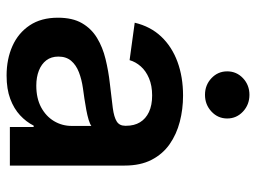

<svg xmlns="http://www.w3.org/2000/svg" viewBox="-120 -672 803 603"><g transform="rotate(90 281.5 -370.5)"><path d="M217.3 10.3Q165.5 10.3 124.5 -8.1Q83.5 -26.4 59.6 -62.3Q35.6 -98.1 35.6 -150.9Q35.6 -196.8 52.7 -226.3Q69.8 -255.9 99.1 -273.7Q128.4 -291.5 165.5 -300.5Q202.6 -309.6 242.2 -314Q290 -319.3 319.1 -323.2Q348.1 -327.1 361.6 -335.7Q375 -344.2 375 -362.3V-365.2Q375 -390.6 364 -408.7Q353 -426.8 331.8 -436.8Q310.5 -446.8 279.8 -446.8Q249 -446.8 225.8 -437Q202.6 -427.2 188.5 -411.1Q174.3 -395 168.9 -376L51.3 -392.1Q63 -441.4 94.7 -475.1Q126.5 -508.8 174.1 -526.4Q221.7 -543.9 280.3 -543.9Q322.8 -543.9 362.3 -533.7Q401.9 -523.4 432.9 -501.7Q463.9 -480 481.9 -445.1Q500 -410.2 500 -360.4V0H378.9V-74.7H374.5Q362.8 -51.3 342 -32Q321.3 -12.7 290.5 -1.2Q259.8 10.3 217.3 10.3ZM249 -83Q288.6 -83 316.9 -98.1Q345.2 -113.3 360.4 -138.7Q375.5 -164.1 375.5 -194.3V-255.9Q369.6 -251.5 356 -247.3Q342.3 -243.2 325 -240Q307.6 -236.8 289.8 -234.1Q272 -231.4 257.3 -229.5Q229.5 -225.6 206.8 -216.8Q184.1 -208 170.9 -192.4Q157.7 -176.8 157.7 -152.3Q157.7 -129.9 169.4 -114.5Q181.2 -99.1 201.7 -91.1Q222.2 -83 249 -83ZM277.8 -612.8Q247.1 -612.8 225.6 -633.1Q204.1 -653.3 204.1 -682.6Q204.1 -711.9 225.6 -732.2Q247.1 -752.4 277.8 -752.4Q308.6 -752.4 330.3 -732.2Q352.1 -711.9 352.1 -682.6Q352.1 -653.3 330.3 -633.1Q308.6 -612.8 277.8 -612.8Z"/></g></svg>

Font: Inter 20pt SemiBold
Style: Regular
Weight: 600
Version: Version 4.001;git-66647c0bb